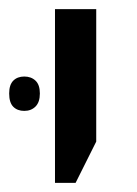

<svg xmlns="http://www.w3.org/2000/svg" viewBox="-45 -612 300 419"><path d="M75 -213V-592H165V-303L120 -213ZM-25 -408Q-25 -427 -16 -436Q-7 -445 8 -445Q23 -445 32.5 -436Q42 -427 42 -408Q42 -389 32.5 -379.5Q23 -370 8 -370Q-7 -370 -16 -379Q-25 -388 -25 -408Z"/></svg>

Font: Noto Sans Hebrew
Style: Regular
Weight: 400
Designer: Monotype Design Team
Foundry: Monotype Imaging Inc.
Version: Version 2.003